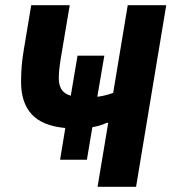

<svg xmlns="http://www.w3.org/2000/svg" viewBox="-20 -718 659 738"><path d="M231 -226Q143 -234 102 -278.5Q61 -323 61 -402Q61 -435 63.5 -465Q66 -495 71 -524L100 -698H248L214 -496Q209 -464 207.5 -448.5Q206 -433 206 -416Q206 -392 216 -375Q226 -358 252 -350L278 -504H381L354 -346Q371 -348 386 -352Q401 -356 415 -361L471 -698H619L503 0H355L396 -246H390Q378 -240 364.5 -236Q351 -232 335 -229L314 -104H211Z"/></svg>

Font: IBM Plex Mono
Style: Bold Italic
Weight: 700
Italic angle: -9°
Monospace: yes
Designer: Mike Abbink, Paul van der Laan, Pieter van Rosmalen
Foundry: Bold Monday
Version: Version 2.3